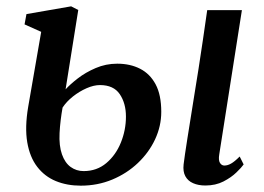

<svg xmlns="http://www.w3.org/2000/svg" viewBox="-20 -575 834 606"><path d="M628 10.5Q606 10.5 589.5 3.2Q573 -4 565 -18.8Q557 -33.5 559.5 -56Q561 -68.5 564 -89.2Q567 -110 571.5 -138.2Q576 -166.5 581.5 -200.8Q587 -235 593.2 -274.2Q599.5 -313.5 606.5 -357Q613.5 -400.5 620.2 -447.5Q627 -494.5 634 -543H743.5L672 -87.5Q669 -69.5 674.2 -61Q679.5 -52.5 688 -52.5Q698.5 -52.5 709.5 -58.8Q720.5 -65 736.5 -81L749 -56Q742.5 -46.5 726.2 -30.8Q710 -15 685.2 -2.2Q660.5 10.5 628 10.5ZM235 11Q191.5 11 156.2 -3.5Q121 -18 97.5 -48.5Q74 -79 66 -126Q58 -173 69 -238L110 -474.5L57.5 -498L63.5 -530.5L204.5 -555L227 -543.5L187 -293Q201 -308.5 225.5 -327.5Q250 -346.5 282 -360.2Q314 -374 350 -374Q391 -374 422.2 -358Q453.5 -342 471.2 -308.8Q489 -275.5 489 -222Q489 -177 469.5 -135.2Q450 -93.5 415.2 -60.5Q380.5 -27.5 334.2 -8.2Q288 11 235 11ZM244 -35Q285.5 -35 315.5 -60.2Q345.5 -85.5 361.5 -125Q377.5 -164.5 377.5 -207Q377.5 -249 358 -277.8Q338.5 -306.5 295.5 -306.5Q276 -306.5 253.2 -296.5Q230.5 -286.5 210.2 -270.5Q190 -254.5 177.5 -235.5Q174 -216 171.5 -195.5Q169 -175 168 -155Q166 -115 175.5 -88Q185 -61 203 -48Q221 -35 244 -35Z"/></svg>

Font: Merriweather 48pt Medium
Style: Italic
Weight: 500
Italic angle: -7.8°
Version: Version 2.101